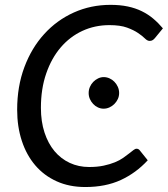

<svg xmlns="http://www.w3.org/2000/svg" viewBox="-20 -744 675 772"><path d="M49 0ZM338.5 -72.5Q371.5 -72.5 397 -78Q422.5 -83.5 442 -91.5Q461.5 -99.5 475.2 -109.2Q489 -119 499.2 -127Q509.5 -135 516.5 -140.5Q523.5 -146 529 -146Q533.5 -146 536.5 -144.2Q539.5 -142.5 541.5 -140L574 -99.5Q527 -48.5 465.8 -20.2Q404.5 8 323 8Q258.5 8 207.8 -15Q157 -38 121.8 -79.2Q86.5 -120.5 67.8 -177.5Q49 -234.5 49 -303Q49 -396.5 78 -474Q107 -551.5 157.8 -607.2Q208.5 -663 277 -693.8Q345.5 -724.5 424.5 -724.5Q462.5 -724.5 493.5 -718Q524.5 -711.5 550 -699Q575.5 -686.5 596.2 -669Q617 -651.5 635 -630L603 -591Q599 -586 594 -582.8Q589 -579.5 581.5 -579.5Q572.5 -579.5 562.5 -589.5Q552.5 -599.5 535.2 -611.2Q518 -623 490.8 -633Q463.5 -643 420 -643Q361.5 -643 311.2 -619.8Q261 -596.5 224 -553.2Q187 -510 165.8 -448.5Q144.5 -387 144.5 -310.5Q144.5 -255 159 -211Q173.5 -167 199.2 -136.2Q225 -105.5 260.5 -89Q296 -72.5 338.5 -72.5ZM459 -370Q459 -357 453.8 -345.8Q448.5 -334.5 439.8 -325.8Q431 -317 419.8 -312Q408.5 -307 396.5 -307Q385 -307 374 -312Q363 -317 354.8 -325.8Q346.5 -334.5 341.5 -345.8Q336.5 -357 336.5 -370Q336.5 -383 341.5 -394.5Q346.5 -406 355 -414.8Q363.5 -423.5 374.5 -428.8Q385.5 -434 397 -434Q409 -434 420.2 -429Q431.5 -424 440 -415.2Q448.5 -406.5 453.8 -394.8Q459 -383 459 -370Z"/></svg>

Font: Lato
Style: Italic
Weight: 400
Italic angle: -7°
Designer: Lukasz Dziedzic
Foundry: tyPoland Lukasz Dziedzic
Version: Version 2.007; 2014-02-27